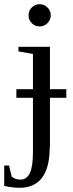

<svg xmlns="http://www.w3.org/2000/svg" viewBox="-51 -682 348 915"><path d="M187 19H186Q186 213 41 213Q10 213 -31 204V107H-8L5 160Q22 174 47 174Q76 174 91 143Q106 112 106 44V-216H27V-257H106V-425L37 -437V-459H187V-257H265V-216H187ZM138 -662Q159 -662 175 -646.5Q191 -631 191 -609Q191 -588 175.5 -572Q160 -556 138 -556Q116 -556 100.5 -571.5Q85 -587 85 -609Q85 -631 100.5 -646.5Q116 -662 138 -662Z"/></svg>

Font: Libra Serif Modern
Style: Regular
Weight: 400
Designer: Stefan Peev, Context Ltd
Foundry: Stefan Peev, Context Ltd
Version: Version 1.000